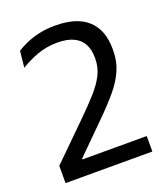

<svg xmlns="http://www.w3.org/2000/svg" viewBox="-123 -736 715 823"><g transform="rotate(-20 235.0 -325.0)"><path d="M34.8 0V-78.8L194.4 -235.7Q239.5 -280.1 271.2 -315.6Q302.9 -351.1 319.9 -385Q336.9 -418.9 336.9 -457.3V-462.6Q336.9 -499.2 323.1 -525Q309.2 -550.8 280.6 -564.4Q251.9 -578.1 206.8 -578.1Q156.9 -578.1 113.9 -562.1Q70.9 -546.1 37.7 -525L45.4 -599.9Q64.5 -612.1 90.6 -623.6Q116.6 -635.1 149.7 -642.5Q182.7 -649.9 223 -649.9Q322.1 -649.9 371.7 -603.8Q421.2 -557.8 421.2 -472.4V-465.5Q421.2 -415.2 403 -374.1Q384.9 -332.9 350.5 -292.2Q316.2 -251.5 267.3 -203.3L137.7 -74.8V-55.4L103.7 -70.6H430.8V0Z"/></g></svg>

Font: Anek Gujarati Medium
Style: Regular
Weight: 500
Designer: Mrunmayee Ghaisas (Gujarati), Yesha Goshar (Latin)
Foundry: Ek Type
Version: Version 1.003